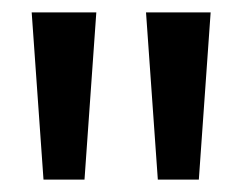

<svg xmlns="http://www.w3.org/2000/svg" viewBox="-20 -747 394 309"><path d="M215 -727H319L300 -458H234ZM135 -727 116 -458H50L31 -727Z"/></svg>

Font: Teachers SemiBold
Style: Regular
Weight: 600
Designer: Alfredo Marco Pradil & Chank Diesel
Version: Version 0.009